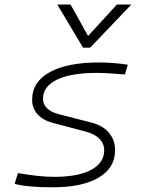

<svg xmlns="http://www.w3.org/2000/svg" viewBox="-20 -796 626 826"><path d="M205.6 9.8Q100.1 9.8 43 -4.9L57.1 -51.3Q149.4 -35.2 213.4 -35.2Q315.9 -35.2 372.1 -65.2Q428.2 -95.2 428.2 -149.4Q428.2 -178.2 407.7 -199Q387.2 -219.7 350.1 -229.5L206.1 -267.6Q164.6 -278.8 141.4 -304.7Q118.2 -330.6 118.2 -366.7Q118.2 -443.4 193.6 -485.4Q269 -527.3 406.7 -527.3Q434.1 -527.3 466.3 -524.9Q498.5 -522.5 529.8 -517.6L517.1 -475.6Q439 -482.4 396 -482.4Q285.6 -482.4 225.3 -453.4Q165 -424.3 165 -371.1Q165 -347.2 182.4 -330.3Q199.7 -313.5 231 -305.2L372.1 -269Q421.4 -256.8 448.2 -225.6Q475.1 -194.3 475.1 -149.4Q475.1 -73.7 404.5 -32Q334 9.8 205.6 9.8ZM337.4 -590.8 226.6 -776.4H283.7L358.9 -641.1L482.9 -776.4H544.9L367.7 -590.8Z"/></svg>

Font: Cascadia Mono PL ExtraLight
Style: Italic
Weight: 200
Italic angle: -10°
Monospace: yes
Designer: Aaron Bell
Foundry: Saja Typeworks
Version: Version 2404.023; ttfautohint (v1.8.4)